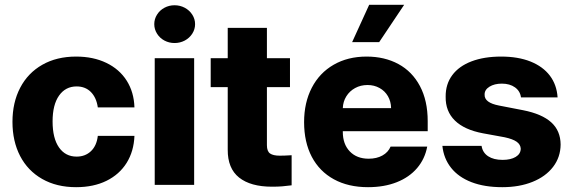

<svg xmlns="http://www.w3.org/2000/svg" viewBox="-20 -774 2396 804"><path d="M32.2 -263.7Q32.2 -344.7 64.5 -406.5Q96.7 -468.3 157 -502.7Q217.3 -537.1 298.8 -537.1Q370.6 -537.1 425.3 -510.7Q480 -484.4 510.5 -436.3Q541 -388.2 543 -324.2H389.6Q383.8 -365.2 360.6 -388.7Q337.4 -412.1 300.8 -412.1Q254.4 -412.1 227.3 -373.8Q200.2 -335.4 200.2 -265.6Q200.2 -194.8 227.1 -156.5Q253.9 -118.2 300.8 -118.2Q336.9 -118.2 360.8 -140.9Q384.8 -163.6 389.6 -205.1H543Q540.5 -140.6 510.3 -92Q480 -43.5 425.8 -16.8Q371.6 9.8 298.8 9.8Q216.8 9.8 156.5 -24.7Q96.2 -59.1 64.2 -120.8Q32.2 -182.6 32.2 -263.7Z M627.9 -530.3H793V0H627.9ZM626 -672.9Q626 -694.3 637.5 -712.6Q648.9 -731 668.5 -741.5Q688 -752 710.9 -752Q733.9 -752 753.7 -741.5Q773.4 -731 785.2 -712.6Q796.9 -694.3 796.9 -672.9Q796.9 -651.4 785.2 -633.1Q773.4 -614.7 753.7 -604.2Q733.9 -593.8 710.9 -593.8Q688 -593.8 668.5 -604.2Q648.9 -614.7 637.5 -633.1Q626 -651.4 626 -672.9Z M1194.3 -409.2H1097.7V-166Q1097.7 -140.6 1110.8 -131.3Q1124 -122.1 1151.4 -122.1Q1171.9 -122.1 1201.2 -124V2Q1179.2 4.9 1161.9 6.3Q1144.5 7.8 1119.1 7.8Q1029.3 7.8 981.2 -30.5Q933.1 -68.8 933.6 -147.5V-409.2H862.3V-530.3H933.6V-657.2H1097.7V-530.3H1194.3Z M1253.4 -262.7Q1253.4 -344.2 1285.6 -406.5Q1317.9 -468.8 1377.2 -502.9Q1436.5 -537.1 1515.1 -537.1Q1590.3 -537.1 1648.2 -505.9Q1706.1 -474.6 1738.5 -413.6Q1771 -352.5 1771 -266.6V-224.6H1415.5V-221.7Q1415.5 -170.4 1444.8 -139.9Q1474.1 -109.4 1523.9 -109.4Q1557.1 -109.4 1581.3 -122.8Q1605.5 -136.2 1615.7 -160.2H1769Q1759.3 -108.4 1726.6 -70.1Q1693.8 -31.7 1641.4 -11Q1588.9 9.8 1521 9.8Q1438.5 9.8 1378.2 -23.2Q1317.9 -56.2 1285.6 -117.4Q1253.4 -178.7 1253.4 -262.7ZM1617.7 -321.3Q1617.2 -349.1 1604.5 -371.1Q1591.8 -393.1 1569.3 -405.5Q1546.9 -418 1519 -418Q1490.2 -418 1467 -405.3Q1443.8 -392.6 1430.2 -370.6Q1416.5 -348.6 1415.5 -321.3ZM1525.9 -753.9H1672.4L1567.9 -597.7H1454.6Z M2081.5 -423.8Q2050.3 -423.8 2029.5 -410.9Q2008.8 -397.9 2009.3 -377.9Q2007.8 -343.8 2069.8 -332L2170.4 -312.5Q2249.5 -296.9 2288.3 -261.7Q2327.1 -226.6 2327.6 -168.9Q2327.1 -115.7 2296.1 -75.2Q2265.1 -34.7 2210 -12.5Q2154.8 9.8 2083.5 9.8Q2008.8 9.8 1954.3 -11.2Q1899.9 -32.2 1868.9 -71.3Q1837.9 -110.4 1832.5 -163.1H1996.6Q2001 -134.8 2024.2 -119.6Q2047.4 -104.5 2084.5 -104.5Q2118.7 -104.5 2139.4 -116.9Q2160.2 -129.4 2160.6 -151.4Q2159.7 -168.9 2143.6 -180.4Q2127.4 -191.9 2093.3 -199.2L2002.4 -215.8Q1924.3 -230.5 1884.8 -269.3Q1845.2 -308.1 1846.2 -369.1Q1845.7 -421.4 1873.8 -459.2Q1901.9 -497.1 1954.6 -517.1Q2007.3 -537.1 2078.6 -537.1Q2149.4 -537.1 2201.4 -516.4Q2253.4 -495.6 2282.5 -457.3Q2311.5 -418.9 2314.9 -366.2H2161.6Q2158.2 -392.6 2136.5 -408.2Q2114.7 -423.8 2081.5 -423.8Z"/></svg>

Font: Pretendard Std ExtraBold
Style: Regular
Weight: 800
Designer: Base glyphs from Inter by Rasmus Andersson; Hangeul glyphs from Noto Sans CJK(Source Han Sans) by Jang Soo-young and Kan
Foundry: Kil Hyung-jin
Version: Version 1.309